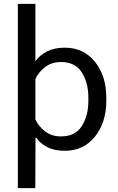

<svg xmlns="http://www.w3.org/2000/svg" viewBox="-20 -770 611 993"><path d="M72.3 203.1H162.6L163.6 -57.1H168.5Q188 -27.8 224.6 -9Q261.2 9.8 314.9 9.8Q412.6 9.8 471.2 -63.5Q529.8 -136.7 529.8 -249V-264.6Q529.8 -377 471.2 -450.2Q412.6 -523.4 314.9 -523.4Q261.2 -523.4 223.4 -504.2Q185.5 -484.9 163.1 -453.1V-750H72.3ZM163.1 -152.3V-361.3Q178.2 -395.5 212.4 -422.4Q246.6 -449.2 295.4 -449.2Q368.7 -449.2 402.8 -396Q437 -342.8 437 -264.6V-249Q437 -170.9 402.8 -117.7Q368.7 -64.5 295.4 -64.5Q246.6 -64.5 212.4 -91.3Q178.2 -118.2 163.1 -152.3Z"/></svg>

Font: Roboto Flex
Style: Regular
Weight: 400
Designer: Berlow after Robertson
Foundry: Google
Version: Version 3.200;gftools[0.9.32]